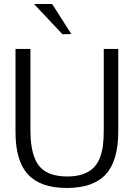

<svg xmlns="http://www.w3.org/2000/svg" viewBox="-20 -922 664 953"><path d="M149 -902H239L334 -753L290 -752ZM57 -679H131V-277Q131 -190 152 -138Q174 -78 236 -57Q271 -46 314 -46Q399 -46 443 -88Q481 -124 491 -201Q495 -230 495 -277V-679H567V-270Q567 -124 505 -56.5Q443 11 311 11Q181 11 119 -56Q57 -123 57 -266Z"/></svg>

Font: Pavanam
Style: Regular
Weight: 400
Designer: Tharique Azeez
Foundry: Tharique Azeez
Version: Version 1.86; ttfautohint (v1.3) -l 8 -r 50 -G 200 -x 14 -D 